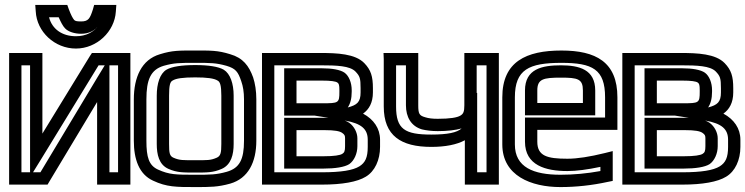

<svg xmlns="http://www.w3.org/2000/svg" viewBox="-20 -724 3024 779"><path d="M309 -637C290 -637 285 -639 281 -643C275 -650 268 -663 259 -687L253 -704H236H150H123L125 -678C129 -595 202 -527 288 -527C373 -527 445 -596 450 -677L452 -704H426H381H362L357 -686C345 -649 339 -637 309 -637ZM309 -587C343 -587 366 -601 381 -622C361 -594 329 -577 288 -577C231 -577 191 -607 179 -654H218C227 -634 235 -618 244 -609C257 -595 283 -587 309 -587ZM180 13 374 -310V0V25H399H484H509V0V-484V-509H484H367H353L345 -497L152 -182V-484V-509H127H42H17V-484V0V25H42H159H173L180 13ZM424 -459H459V-25H424V-400V-459ZM102 -25H67V-459H102V-93V-25ZM144 -25H114L148 -80L380 -459H405L377 -413L144 -25Z M1020 -321C1020 -355 1015 -386 1007 -410C990 -457 966 -489 914 -504C863 -520 834 -519 772 -519C709 -519 680 -520 629 -504C554 -482 523 -410 523 -321V-153C523 -78 544 -17 601 9C656 35 695 35 772 35C833 35 864 35 914 21C987 0 1020 -66 1020 -153V-321ZM970 -321V-153C970 -77 952 -42 900 -27C857 -15 833 -15 772 -15C695 -15 667 -15 621 -36C584 -53 574 -86 574 -153V-321C574 -400 591 -441 644 -457C687 -469 708 -469 772 -469C835 -469 856 -469 899 -457C936 -446 946 -433 959 -394C966 -374 970 -351 970 -321ZM878 -140C878 -103 875 -91 859 -84C834 -73 820 -74 772 -74C723 -74 709 -73 684 -84C668 -91 666 -103 666 -140V-336C666 -377 670 -392 680 -397C694 -406 722 -410 772 -410C821 -410 849 -406 863 -397C873 -392 878 -377 878 -336V-140ZM928 -140V-336C928 -385 914 -425 888 -441C866 -454 825 -460 772 -460C718 -460 677 -454 655 -441C629 -425 616 -385 616 -336V-140C616 -97 625 -56 663 -39C699 -23 725 -24 772 -24C818 -24 844 -23 880 -39C918 -56 928 -97 928 -140Z M1493 -349V-366C1493 -414 1485 -440 1458 -468C1421 -506 1348 -509 1280 -509H1068H1043V-484V0V25H1068H1287C1368 25 1430 14 1464 -7C1501 -29 1522 -75 1522 -128V-157C1522 -203 1496 -240 1453 -263C1477 -280 1493 -307 1493 -349ZM1288 -305H1183V-397H1285C1323 -397 1342 -394 1349 -389C1355 -385 1357 -379 1357 -358V-352C1357 -306 1354 -305 1288 -305ZM1380 -131C1380 -111 1377 -105 1369 -100C1360 -94 1336 -90 1292 -90H1183V-196H1297C1338 -196 1358 -192 1368 -185C1378 -178 1380 -174 1380 -163V-131ZM1430 -131V-163C1430 -186 1417 -211 1398 -225C1393 -229 1386 -232 1379 -235C1447 -223 1472 -200 1472 -157V-128C1472 -85 1462 -64 1438 -49C1412 -33 1364 -25 1287 -25H1093V-459H1280C1347 -459 1399 -457 1422 -434C1440 -415 1443 -407 1443 -366V-349C1443 -310 1429 -298 1391 -288C1401 -303 1407 -323 1407 -352V-358C1407 -388 1396 -416 1378 -429C1361 -441 1327 -447 1285 -447H1158H1133V-422V-280V-255H1158H1256L1313 -246C1308 -246 1302 -246 1297 -246H1158H1133V-221V-65V-40H1158H1292C1340 -40 1378 -46 1397 -58C1417 -72 1430 -101 1430 -131Z M1730 -128C1786 -128 1833 -137 1866 -155V0V25H1891H1979H2004V0V-484V-509H1979H1889H1864V-484V-297C1864 -271 1860 -262 1848 -255C1835 -247 1806 -242 1756 -242C1734 -242 1719 -244 1706 -248C1681 -255 1677 -262 1677 -297V-484V-509H1652H1562H1536L1537 -484V-292C1537 -173 1607 -128 1730 -128ZM1914 -347V-459H1954V-25H1916V-222V-347H1914ZM1730 -178C1622 -178 1587 -200 1587 -292V-459H1627V-297C1627 -249 1648 -212 1692 -199C1709 -195 1731 -192 1756 -192C1795 -192 1829 -196 1853 -203C1834 -186 1796 -178 1730 -178Z M2258 -519C2115 -519 2018 -474 2018 -329V-138C2018 -11 2135 35 2254 35C2317 35 2382 28 2446 14L2466 10V-10V-79V-111L2434 -103C2373 -88 2323 -80 2282 -80C2200 -80 2160 -91 2160 -149V-197H2460H2485V-222V-329C2485 -473 2397 -519 2258 -519ZM2258 -469C2384 -469 2435 -443 2435 -329V-247H2135H2110V-222V-149C2110 -53 2194 -30 2282 -30C2319 -30 2364 -36 2416 -47V-30C2361 -20 2308 -15 2254 -15C2145 -15 2069 -45 2069 -138V-329C2069 -442 2126 -469 2258 -469ZM2256 -409C2324 -409 2345 -404 2345 -357V-306H2160V-357C2160 -404 2185 -409 2256 -409ZM2256 -459C2180 -459 2110 -445 2110 -357V-281V-256H2135H2370H2395V-281V-357C2395 -442 2330 -459 2256 -459Z M2955 -349V-366C2955 -414 2947 -440 2920 -468C2883 -506 2810 -509 2742 -509H2530H2505V-484V0V25H2530H2749C2830 25 2892 14 2926 -7C2963 -29 2984 -75 2984 -128V-157C2984 -203 2958 -240 2915 -263C2939 -280 2955 -307 2955 -349ZM2750 -305H2645V-397H2747C2785 -397 2804 -394 2811 -389C2817 -385 2819 -379 2819 -358V-352C2819 -306 2816 -305 2750 -305ZM2842 -131C2842 -111 2839 -105 2831 -100C2822 -94 2798 -90 2754 -90H2645V-196H2759C2800 -196 2820 -192 2830 -185C2840 -178 2842 -174 2842 -163V-131ZM2892 -131V-163C2892 -186 2879 -211 2860 -225C2855 -229 2848 -232 2841 -235C2909 -223 2934 -200 2934 -157V-128C2934 -85 2924 -64 2900 -49C2874 -33 2826 -25 2749 -25H2555V-459H2742C2809 -459 2861 -457 2884 -434C2902 -415 2905 -407 2905 -366V-349C2905 -310 2891 -298 2853 -288C2863 -303 2869 -323 2869 -352V-358C2869 -388 2858 -416 2840 -429C2823 -441 2789 -447 2747 -447H2620H2595V-422V-280V-255H2620H2718L2775 -246C2770 -246 2764 -246 2759 -246H2620H2595V-221V-65V-40H2620H2754C2802 -40 2840 -46 2859 -58C2879 -72 2892 -101 2892 -131Z"/></svg>

Font: Gamestation DisplayOutline
Style: Regular
Weight: 400
Designer: Jonas Hecksher
Foundry: Jonas Hecksher, Playtypeª, e-types AS
Version: Version 1.003